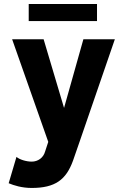

<svg xmlns="http://www.w3.org/2000/svg" viewBox="-20 -702 611 950"><path d="M122.1 -597.7H460V-682.1H122.1ZM341.3 92.8 373.5 0 548.3 -507.8H392.6L296.9 -168L195.8 -507.8H40L218.8 0L203.1 47.9C194.8 78.1 168.5 97.7 136.7 97.7C109.9 97.7 76.2 87.4 61.5 74.2L22.9 204.6C48.3 215.3 87.9 228 136.7 228C252.9 228 307.1 187.5 341.3 92.8Z"/></svg>

Font: Giphurs ExtraBold
Style: Regular
Weight: 800
Version: Version 1.000